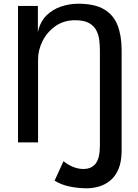

<svg xmlns="http://www.w3.org/2000/svg" viewBox="-20 -767 744 1034"><path d="M518 -494Q518 -519 515 -547.5Q512 -576 500 -601Q488 -626 461 -642Q434 -658 385 -658Q323 -658 278 -626Q233 -594 209 -545.5Q185 -497 185 -447V0H77V-735H184V-594Q196 -650 230 -683.5Q264 -717 309.5 -732Q355 -747 401 -747Q490 -747 541 -716.5Q592 -686 613.5 -630Q635 -574 635 -497V44Q635 103 618.5 142.5Q602 182 574 205Q546 228 513 237.5Q480 247 447 247Q401 247 355 237.5Q309 228 274 206L322 101Q342 118 370.5 130.5Q399 143 429 143Q473 143 495.5 113.5Q518 84 518 17Z"/></svg>

Font: Alata
Style: Regular
Weight: 400
Designer: Spyros Zevelakis, Eben Sorkin
Foundry: Spyros Zevelakis
Version: Version 1.005; ttfautohint (v1.8.4.7-5d5b)